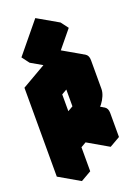

<svg xmlns="http://www.w3.org/2000/svg" viewBox="-277 -1362 1073 1502"><g transform="rotate(-20 260.0 -611.5)"><path d="M433 -325 217 -200V0L130 50V-690L433 -865Q467 -885 493.5 -870Q520 -855 520 -815V-575Q520 -549 507.5 -519Q495 -489 475.5 -463.5Q456 -438 433 -425Q467 -445 493.5 -430Q520 -415 520 -375V-175L433 -125ZM433 -425V-765L217 -640V-300ZM190 -921 397 -1173 443 -1112 236 -860ZM433 -325V-125L260 -225V-425ZM494 -430Q467 -445 433 -425L260 -525Q294 -545 320 -530ZM433 -765V-425L260 -525V-865ZM433 -425 217 -300 43 -400 260 -525ZM494 -870Q467 -885 433 -865L130 -690L-43 -790L260 -965Q294 -985 320 -970ZM130 -690V50L-43 -50V-790ZM397 -1173 190 -921 16 -1021 223 -1273ZM190 -921 236 -860 62 -960 16 -1021Z"/></g></svg>

Font: Nabla Normal
Style: Regular
Weight: 400
Designer: Arthur Reinders Folmer
Version: Version 1.000